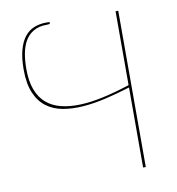

<svg xmlns="http://www.w3.org/2000/svg" viewBox="-80 -776 780 847"><g transform="rotate(-10 310.5 -352.0)"><path d="M505 0H493V-358.5Q438.5 -341.5 384.5 -328.8Q330.5 -316 281 -312.2Q231.5 -308.5 189.2 -316Q147 -323.5 115.8 -346.8Q84.5 -370 66.8 -411.5Q49 -453 49 -517Q49 -568 58.8 -603.8Q68.5 -639.5 86 -661.8Q103.5 -684 128.5 -694Q153.5 -704 183.5 -704Q188 -704 191.8 -703.8Q195.5 -703.5 198.5 -703V-699.5Q198.5 -695.5 195.2 -694.8Q192 -694 184 -694Q149 -694 125.2 -680.5Q101.5 -667 87.2 -643.2Q73 -619.5 67 -587.2Q61 -555 61 -517.5Q61 -462.5 75.5 -424.2Q90 -386 117 -362.8Q144 -339.5 182.5 -329.8Q221 -320 269 -321.8Q317 -323.5 373.5 -336Q430 -348.5 493 -369V-700H505Z"/></g></svg>

Font: Lato Hairline
Style: Regular
Weight: 100
Designer: Lukasz Dziedzic
Foundry: tyPoland Lukasz Dziedzic
Version: Version 2.007; 2014-02-27